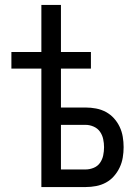

<svg xmlns="http://www.w3.org/2000/svg" viewBox="-20 -755 565 775"><path d="M147 0V-478H26V-545H147V-735H226V-545H347V-478H226V-321H326Q347 -321 368 -317Q389 -313 407.5 -303Q426 -293 440 -277.5Q454 -262 463 -243Q472 -224 475.5 -203Q479 -182 479 -161Q479 -140 475.5 -119Q472 -98 463 -79Q454 -60 440 -44Q426 -28 407.5 -18Q389 -8 368 -4Q347 0 326 0ZM326 -71Q342 -71 358 -77.5Q374 -84 383.5 -97.5Q393 -111 396.5 -127.5Q400 -144 400 -161Q400 -177 396.5 -193.5Q393 -210 383.5 -223.5Q374 -237 358 -244Q342 -251 326 -251H226V-71Z"/></svg>

Font: Iosevka Pride
Style: Regular
Weight: 400
Monospace: yes
Designer: Belleve Invis
Foundry: Belleve Invis
Version: Version 30.3.1; ttfautohint (v1.8.4)